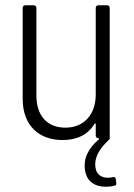

<svg xmlns="http://www.w3.org/2000/svg" viewBox="-20 -524 508 728"><path d="M407 148C401 149 395 150 389 150C363 150 341 136 341 99C341 67 361 37 387 12C391 8 395 4 396 2C397 0 396 -1 396 -2V-494C396 -500 392 -504 386 -504H353C347 -504 343 -500 343 -494V-166C343 -89 298 -40 228 -40C160 -40 118 -84 118 -162V-494C118 -500 114 -504 108 -504H76C70 -504 66 -500 66 -494V-149C66 -46 130 7 217 7C272 7 313 -13 338 -54C340 -57 343 -57 343 -53V-10C343 -4 347 0 353 0C356 0 357 3 354 5C316 38 301 71 301 103C301 166 342 184 381 184C392 184 404 183 414 180C419 179 421 177 421 172C421 171 421 170 421 169L419 155C418 150 415 147 411 147C409 147 408 148 407 148Z"/></svg>

Font: Barlow Semi Condensed Light
Style: Regular
Weight: 300
Width: 4
Designer: Jeremy Tribby
Foundry: Tribby Type
Version: Version 1.422;hotconv 1.0.109;makeotfexe 2.5.65596